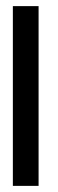

<svg xmlns="http://www.w3.org/2000/svg" viewBox="-20 -795 188 627"><path d="M22 -188H106V-775H22Z"/></svg>

Font: bitstorm
Style: ulcn
Weight: 400
Version: Version 0.2